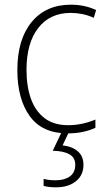

<svg xmlns="http://www.w3.org/2000/svg" viewBox="-20 -559 457 819"><path d="M269 10Q160 10 107 -63.5Q54 -137 54 -260Q54 -391 115 -465Q176 -539 282 -539Q342 -539 390 -516L380 -483Q356 -494 331 -499Q306 -504 282 -504Q193 -504 143 -439.5Q93 -375 93 -261Q93 -192 111.5 -139Q130 -86 169.5 -55.5Q209 -25 271 -25Q302 -25 331.5 -31.5Q361 -38 387 -49V-14Q364 -3 334 3.5Q304 10 269 10ZM336 144Q336 188 304 214Q272 240 219 240Q188 240 166 234V204Q187 210 218 210Q255 210 278 193.5Q301 177 301 144Q301 113 276 99Q251 85 205 84L245 0H276L247 61Q289 66 312.5 87Q336 108 336 144Z"/></svg>

Font: Noto Sans Tamil SemiCondensed ExtraLight
Style: Regular
Weight: 200
Width: 4
Designer: Jelle Bosma - Monotype Design Team
Foundry: Monotype Imaging Inc.
Version: Version 2.004; ttfautohint (v1.8.4.7-5d5b)